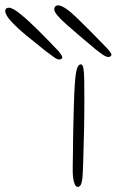

<svg xmlns="http://www.w3.org/2000/svg" viewBox="-219 -692 446 734"><path d="M78.5 22.5Q71.5 22.5 67 12.8Q62.5 3 60.8 -11Q59 -25 59 -38.5Q59 -50.5 59.2 -66.8Q59.5 -83 59.8 -103.2Q60 -123.5 60.2 -146Q60.5 -168.5 61 -193Q61.5 -217.5 62.2 -243Q63 -268.5 63.5 -293.5Q66 -380 71.5 -413Q77 -446 90 -446Q97 -446 99.8 -431.2Q102.5 -416.5 103 -385Q103.5 -353.5 103.5 -302.5Q103.5 -278 103.2 -252.2Q103 -226.5 102.5 -201Q102 -175.5 101.2 -151.5Q100.5 -127.5 100 -105.5Q99.5 -83.5 98.8 -65Q98 -46.5 97.5 -32.5Q97 -9.5 92.8 6.5Q88.5 22.5 78.5 22.5ZM7 -464.5Q0 -464.5 -13.2 -473.8Q-26.5 -483 -44 -496.5Q-82 -526.5 -117.8 -556Q-153.5 -585.5 -176.2 -610.2Q-199 -635 -199 -650.5Q-199 -656.5 -195.2 -659.5Q-191.5 -662.5 -185 -662.5Q-170.5 -662.5 -140.8 -638.2Q-111 -614 -74.2 -577.5Q-37.5 -541 -2 -503.5Q2.5 -499.5 7.2 -493.5Q12 -487.5 15.5 -482Q19 -476.5 19 -473Q19 -468 14.5 -466.2Q10 -464.5 7 -464.5ZM195.5 -474Q190 -474 182.2 -478Q174.5 -482 165 -489.2Q155.5 -496.5 144 -505.5Q74.5 -563.5 31.5 -601.8Q-11.5 -640 -11.5 -656Q-11.5 -663 -7.8 -667.2Q-4 -671.5 3 -671.5Q25 -671.5 72 -626.5Q119 -581.5 185.5 -512.5Q192 -506 199.5 -496.5Q207 -487 207 -483Q207 -479.5 203.5 -476.8Q200 -474 195.5 -474Z"/></svg>

Font: Gluten Thin Thin
Style: Regular
Weight: 250
Version: Version 1.300